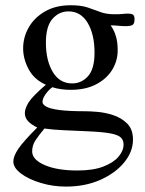

<svg xmlns="http://www.w3.org/2000/svg" viewBox="-20 -480 541 717"><path d="M226.1 216.8Q177.2 216.8 132.1 203.1Q86.9 189.5 58.3 168Q29.8 146.5 29.8 123Q29.8 103.5 48.3 75.9Q66.9 48.3 119.1 -3.9Q96.7 -14.6 84.7 -27.6Q72.8 -40.5 72.8 -57.6Q72.8 -74.7 86.9 -97.7Q101.1 -120.6 151.4 -163.6Q108.4 -182.1 87.4 -220.7Q66.4 -259.3 66.4 -299.3Q66.4 -341.3 87.6 -378.2Q108.9 -415 148.7 -437.7Q188.5 -460.4 244.1 -460.4Q282.7 -460.4 307.4 -452.1Q332 -443.8 354.2 -435.3Q376.5 -426.8 407.2 -426.8Q430.2 -426.8 439 -428Q447.8 -429.2 458 -429.2Q469.2 -429.2 475.8 -425.8Q482.4 -422.4 482.4 -407.7Q482.4 -391.1 474.6 -386.7Q466.8 -382.3 450.2 -382.3Q436 -382.3 421.6 -383.8Q407.2 -385.3 393.1 -385.3Q419.4 -349.1 419.4 -295.4Q420.4 -254.9 399.7 -220.5Q378.9 -186 339.4 -165.3Q299.8 -144.5 243.7 -144.5Q227.1 -144.5 209.7 -146.7Q192.4 -148.9 175.3 -154.3Q161.6 -144 150.1 -128.2Q138.7 -112.3 138.7 -98.6Q138.7 -90.3 152.1 -82.3Q165.5 -74.2 200.7 -69.3Q235.8 -64.5 301.3 -64.5Q314.5 -64.5 342.8 -62.3Q371.1 -60.1 401.9 -50.3Q432.6 -40.5 454.6 -19Q476.6 2.4 476.6 41.5Q476.6 86.4 443.8 126.5Q411.1 166.5 354.5 191.7Q297.9 216.8 226.1 216.8ZM269 156.7Q327.6 156.7 365.7 142.1Q403.8 127.4 422.6 105.2Q441.4 83 441.4 59.6Q441.4 43.5 431.4 33.7Q421.4 23.9 394.5 18.6Q367.7 13.2 315.9 10.7Q261.2 8.3 218.5 6.3Q175.8 4.4 146 0Q125 24.9 112.5 43.9Q100.1 63 100.1 85.4Q100.1 116.2 147 136.5Q193.8 156.7 269 156.7ZM249.5 -168.5Q284.7 -168.5 308.8 -195.6Q333 -222.7 333 -283.2Q333 -351.6 307.4 -394.5Q281.7 -437.5 235.8 -437.5Q200.7 -437.5 176 -409.7Q151.4 -381.8 151.4 -320.8Q151.4 -254.4 177 -211.4Q202.6 -168.5 249.5 -168.5Z"/></svg>

Font: Awami Nastaliq
Style: Regular
Weight: 400
Designer: Peter Martin, SIL International
Foundry: SIL International
Version: Version 3.100